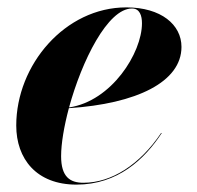

<svg xmlns="http://www.w3.org/2000/svg" viewBox="-20 -490 534 520"><path d="M145.5 -67C145.5 -101.5 153.5 -148 166.5 -197C350 -209 471.5 -268 471.5 -363C471.5 -423 416.5 -470 322 -470C156.5 -470 24 -314.5 24 -150C24 -60 78.5 10 187 10C298.5 10 371.5 -58.5 418 -129.5L416.5 -130C359 -44.5 282.5 5 206 5C169.5 5 145.5 -11 145.5 -67ZM337.5 -467C358.5 -467 364.5 -447.5 364.5 -427C364.5 -346.5 282 -216 167 -199C201.5 -325 271.5 -467 337.5 -467Z"/></svg>

Font: Bodoni* 96pt
Style: Bold Italic
Weight: 700
Italic angle: -13°
Version: Version 2.3